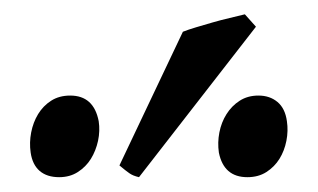

<svg xmlns="http://www.w3.org/2000/svg" viewBox="-20 -772 435 263"><path d="M115.2 -606Q117.2 -592.8 114.3 -579.1Q111.3 -565.4 104.5 -554.4Q97.7 -543.5 86.7 -536.4Q75.7 -529.3 61 -529.3Q44.4 -529.3 34.4 -537.8Q24.4 -546.4 22 -563Q20 -576.7 22.7 -590.6Q25.4 -604.5 32.2 -615.7Q39.1 -627 50 -634Q61 -641.1 76.2 -641.1Q108.4 -641.1 115.2 -606ZM170.4 -529.3Q162.1 -531.2 157.2 -534.7Q152.3 -538.1 143.6 -545.4L230.5 -728.5Q237.8 -731.4 248.5 -734.6Q259.3 -737.8 271 -741.2Q282.7 -744.6 294.4 -747.3Q306.2 -750 315.4 -752.4L330.6 -735.4ZM373 -606Q375 -592.8 372.3 -579.1Q369.6 -565.4 362.8 -554.4Q356 -543.5 345 -536.4Q334 -529.3 318.8 -529.3Q286.6 -529.3 279.8 -563Q277.8 -576.7 280.5 -590.6Q283.2 -604.5 290.3 -615.7Q297.4 -627 308.3 -634Q319.3 -641.1 334 -641.1Q349.6 -641.1 360.1 -632.3Q370.6 -623.5 373 -606Z"/></svg>

Font: Noto Serif Devanagari
Style: Bold
Weight: 700
Designer: Monotype Design Team
Foundry: Monotype Imaging Inc.
Version: Version 1.01